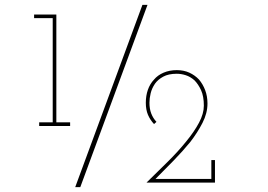

<svg xmlns="http://www.w3.org/2000/svg" viewBox="-20 -755 1109 794"><path d="M270 -234V-249H213V-695H121V-680H198V-249H142V-234ZM869 0V-93H854V-15H623Q660 -52 697.5 -90.5Q735 -129 767 -168Q797 -207 817.5 -247Q838 -287 838 -327Q838 -357 828.5 -382Q819 -407 803 -426Q786 -444 763 -454.5Q740 -465 711 -465Q681 -465 656.5 -454.5Q632 -444 617 -426Q600 -408 591.5 -383.5Q583 -359 583 -330Q583 -301 592 -280Q601 -259 617 -242L627 -251Q613 -266 605.5 -285.5Q598 -305 598 -330Q598 -348 603 -369Q608 -390 621 -409Q633 -426 655 -438Q677 -450 711 -450Q729 -450 748 -444Q767 -438 784 -423Q800 -407 811.5 -382Q823 -357 823 -318Q823 -285 803 -247.5Q783 -210 750 -170Q717 -129 674 -86.5Q631 -44 586 0ZM312 19Q382 -171 451 -358Q520 -545 590 -735H569Q499 -545 430 -358Q361 -171 291 19Z"/></svg>

Font: Josefin Slab ExtraLight
Style: Regular
Weight: 250
Designer: Santiago Orozco
Foundry: Typemade
Version: Version 2.000